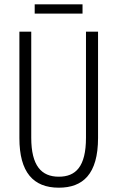

<svg xmlns="http://www.w3.org/2000/svg" viewBox="-20 -861 544 891"><path d="M363 -841H141V-798H363ZM435 -221V-714H379V-222C379 -87 331 -41 253 -41C172 -41 125 -92 125 -222V-714H70V-220C70 -62 134 10 253 10C364 10 435 -52 435 -221Z"/></svg>

Font: Noto Sans Georgian ExtraCondensed Light
Style: Regular
Weight: 300
Width: 2
Designer: Monotype Design Team, Akaki Razmadze
Foundry: Google LLC
Version: Version 2.005